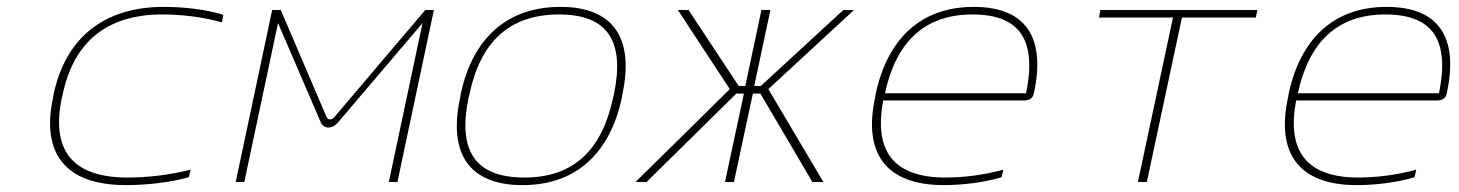

<svg xmlns="http://www.w3.org/2000/svg" viewBox="-20 -529 4240 558"><path d="M136 -256 134 -244C100 -85 168 9 346 9C407 9 476 1 529 -14L534 -36C471 -20 407 -13 351 -13C188 -13 128 -94 160 -246L162 -254C194 -406 289 -487 452 -487C507 -487 569 -480 625 -464L629 -486C582 -501 516 -509 456 -509C278 -509 170 -415 136 -256Z M771 -500 665 0H690L788 -462L912 -174C921 -153 946 -153 963 -174L1208 -462L1110 0H1135L1241 -500H1216L952 -189C944 -180 934 -179 929 -189L796 -500Z M1319 -256 1317 -244C1283 -85 1341 9 1499 9C1655 9 1753 -85 1787 -244L1789 -256C1823 -415 1765 -509 1609 -509C1451 -509 1353 -415 1319 -256ZM1342 -246 1344 -254C1376 -406 1459 -487 1605 -487C1749 -487 1796 -406 1764 -254L1762 -246C1730 -94 1648 -13 1504 -13C1358 -13 1310 -94 1342 -246Z M2193 -500 2146 -279H2127L1981 -500H1950L2101 -270L1827 0H1859L2120 -257H2142L2087 0H2113L2168 -257H2190L2341 0H2373L2213 -270L2462 -500H2431L2191 -279H2172L2219 -500Z M2985 -259C3020 -422 2960 -509 2810 -509C2655 -509 2559 -415 2525 -256L2523 -244C2489 -85 2553 9 2723 9C2778 9 2842 1 2891 -14L2896 -36C2839 -20 2778 -13 2728 -13C2576 -13 2519 -91 2547 -237H2955C2975 -237 2982 -245 2985 -259ZM2552 -258C2584 -407 2667 -487 2806 -487C2948 -487 2993 -408 2962 -258Z M3287 0H3313L3415 -478H3630L3634 -500H3178L3174 -478H3389Z M4185 -259C4220 -422 4160 -509 4010 -509C3855 -509 3759 -415 3725 -256L3723 -244C3689 -85 3753 9 3923 9C3978 9 4042 1 4091 -14L4096 -36C4039 -20 3978 -13 3928 -13C3776 -13 3719 -91 3747 -237H4155C4175 -237 4182 -245 4185 -259ZM3752 -258C3784 -407 3867 -487 4006 -487C4148 -487 4193 -408 4162 -258Z"/></svg>

Font: LT Wave Mono Thin
Style: Italic
Weight: 100
Designer: Daniel Lyons
Version: Version 2.5 (Glyphs App)